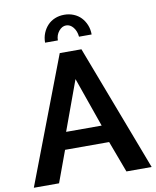

<svg xmlns="http://www.w3.org/2000/svg" viewBox="-98 -990 867 1064"><g transform="rotate(-10 336.0 -457.5)"><path d="M276 -710H398L668 0H526L460 -177H212L147 0H5ZM435 -274 337 -553 235 -274ZM337 -855Q314 -855 296 -833Q278 -811 278 -781H206Q206 -810 216 -834.5Q226 -859 243 -877Q260 -895 284 -905Q308 -915 337 -915Q365 -915 389.5 -905Q414 -895 431 -877Q448 -859 458 -834.5Q468 -810 468 -781H397Q394 -813 377 -834Q360 -855 337 -855Z"/></g></svg>

Font: IngvarSans
Style: Bold
Weight: 700
Version: Version 3.000